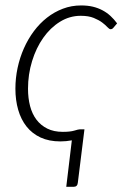

<svg xmlns="http://www.w3.org/2000/svg" viewBox="-20 -526 468 723"><path d="M207.5 6.5Q164.5 6.5 132.8 -8.2Q101 -23 80 -49.5Q59 -76 48.5 -112.5Q38 -149 38 -192Q38 -231.5 46.2 -270.2Q54.5 -309 70 -344Q85.5 -379 107.5 -408.5Q129.5 -438 157 -459.5Q184.5 -481 216.8 -493.2Q249 -505.5 285.5 -505.5Q310 -505.5 329.8 -500.8Q349.5 -496 366 -487.2Q382.5 -478.5 396 -466Q409.5 -453.5 421 -438L407 -421.5Q402.5 -416 396.5 -416Q391.5 -416 384.2 -424Q377 -432 364.8 -441.2Q352.5 -450.5 333 -458.5Q313.5 -466.5 284 -466.5Q242 -466.5 205.8 -444Q169.5 -421.5 142.8 -383.5Q116 -345.5 100.8 -295.8Q85.5 -246 85.5 -192Q85.5 -156.5 93.2 -126.8Q101 -97 117.2 -75.5Q133.5 -54 158 -41.8Q182.5 -29.5 216.5 -29.5Q244.5 -29.5 260 -34.2Q275.5 -39 280.5 -39H298L273 162.5Q271.5 177.5 257 177.5H229.5L250.5 2.5Q240 4.5 228.8 5.5Q217.5 6.5 207.5 6.5Z"/></svg>

Font: Lato Light
Style: Italic
Weight: 300
Italic angle: -7°
Designer: Lukasz Dziedzic
Foundry: tyPoland Lukasz Dziedzic
Version: Version 2.007; 2014-02-27